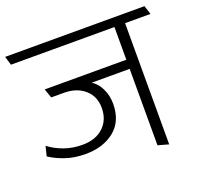

<svg xmlns="http://www.w3.org/2000/svg" viewBox="-133 -815 1004 966"><g transform="rotate(-20 369.5 -332.0)"><path d="M203 -82Q143 -82 94.5 -99Q46 -116 14 -138L27 -190Q62 -163 107 -147Q152 -131 203 -131Q275 -131 316.5 -170Q358 -209 358 -273Q358 -335 315.5 -372Q273 -409 205 -409H137L120 -458H557V-633H3L-11 -680H735L750 -633H614V16L557 0V-409H354Q384 -390 401.5 -353Q419 -316 419 -273Q419 -180 358.5 -131Q298 -82 203 -82Z"/></g></svg>

Font: Palanquin ExtraLight
Style: Regular
Weight: 275
Designer: Pria Ravichandran
Version: Version 1.001